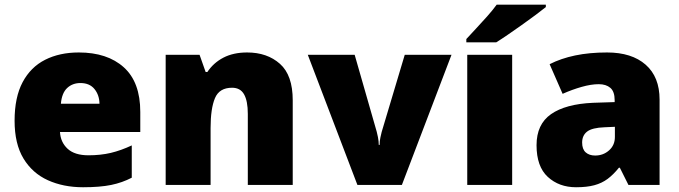

<svg xmlns="http://www.w3.org/2000/svg" viewBox="-20 -786 2887 816"><path d="M314.9 -563Q436 -563 506.1 -500Q576.2 -437 576.2 -310.1V-225.1H234.9Q237.3 -181.6 267.3 -153.8Q297.4 -126 356 -126Q407.7 -126 450.9 -136.2Q494.1 -146.5 540 -168V-30.8Q500 -9.8 452.6 0Q405.3 9.8 333 9.8Q249.5 9.8 183.6 -20Q117.7 -49.8 79.8 -112.3Q42 -174.8 42 -272.9Q42 -372.6 76.2 -436.8Q110.4 -501 171.9 -532Q233.4 -563 314.9 -563ZM321.8 -433.1Q288.1 -433.1 265.4 -411.9Q242.7 -390.6 238.8 -345.2H402.8Q402.3 -381.8 381.6 -407.5Q360.8 -433.1 321.8 -433.1Z M1030.3 -563Q1115.7 -563 1169.9 -514.6Q1224.1 -466.3 1224.1 -359.9V0H1033.2V-301.8Q1033.2 -356.9 1017.3 -385Q1001.5 -413.1 966.3 -413.1Q912.1 -413.1 893.6 -368.9Q875 -324.7 875 -242.2V0H684.1V-553.2H828.1L854 -480H861.3Q887.2 -519 929.4 -541Q971.7 -563 1030.3 -563Z M1499 0 1288.1 -553.2H1487.3L1581.1 -226.1Q1582.5 -221.7 1586.2 -203.6Q1589.8 -185.5 1589.8 -169.9H1593.3Q1593.3 -186.5 1596.7 -201.7Q1600.1 -216.8 1602.1 -225.1L1700.2 -553.2H1898.9L1688 0Z M2156.7 0H1965.8V-553.2H2156.7ZM2299.8 -766.1V-755.9Q2282.2 -741.7 2254.9 -721.4Q2227.5 -701.2 2197 -679.4Q2166.5 -657.7 2137.9 -638.2Q2109.4 -618.7 2088.9 -606H1961.9V-620.1Q1979 -638.7 2002.9 -664.3Q2026.9 -689.9 2050.8 -716.8Q2074.7 -743.7 2090.8 -766.1Z M2560.1 -563Q2665 -563 2724.1 -511Q2783.2 -459 2783.2 -362.8V0H2650.9L2614.3 -73.2H2610.4Q2586.9 -43.9 2562.3 -25.6Q2537.6 -7.3 2505.9 1.2Q2474.1 9.8 2428.2 9.8Q2356 9.8 2308.1 -34.2Q2260.3 -78.1 2260.3 -168.9Q2260.3 -257.8 2321.8 -300.8Q2383.3 -343.8 2500 -349.1L2592.3 -352.1V-359.9Q2592.3 -397 2574 -412.6Q2555.7 -428.2 2524.9 -428.2Q2492.2 -428.2 2451.9 -416.7Q2411.6 -405.3 2371.1 -387.2L2315.9 -513.2Q2363.8 -537.6 2424.3 -550.3Q2484.9 -563 2560.1 -563ZM2593.3 -247.1 2549.3 -245.1Q2496.6 -243.2 2475.3 -226.8Q2454.1 -210.4 2454.1 -180.2Q2454.1 -151.9 2469.2 -138.4Q2484.4 -125 2509.3 -125Q2543.9 -125 2568.6 -147Q2593.3 -168.9 2593.3 -204.1Z"/></svg>

Font: Open Sans ExtraBold
Style: Regular
Weight: 800
Designer: Monotype Design Team
Foundry: Monotype Imaging Inc.
Version: Version 3.003; ttfautohint (v1.8.4)